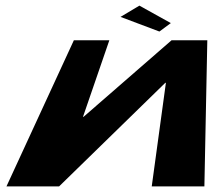

<svg xmlns="http://www.w3.org/2000/svg" viewBox="-20 -662 790 682"><path d="M475.2 -642 408.1 -602 546.2 -550 586.8 -580ZM519 0H706L716.4 -519H589.4L276.8 -247H274.8L368.4 -519H242.4L3 0H190L567.3 -368H569.3Z"/></svg>

Font: Hussar Milosc
Style: Obl
Weight: 700
Foundry: Cannot Into Space Fonts
Version: Version 1.02